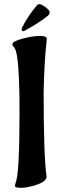

<svg xmlns="http://www.w3.org/2000/svg" viewBox="-20 -886 285 924"><path d="M102 -740Q97 -736 92 -736Q84 -736 84 -745L86 -753Q113 -807 158 -861Q162 -866 170.5 -866Q179 -866 199 -851.5Q219 -837 219 -826.5Q219 -816 210 -810Q168 -776 102 -740ZM190 -443Q190 -133 204 -37Q204 -13 158 2.5Q112 18 82 18Q52 18 52 9Q52 3 55 -6Q74 -48 74 -344Q74 -624 50 -655L46 -661Q40 -666 40 -673.5Q40 -681 51 -686Q66 -695 104.5 -704Q143 -713 174 -713Q205 -713 205 -699V-696Q193 -592 190 -443Z"/></svg>

Font: Aladin
Style: Regular
Weight: 400
Designer: Angel Koziupa and Alejandro Paul
Foundry: Angel Koziupa and Alejandro Paul
Version: Version 1.000